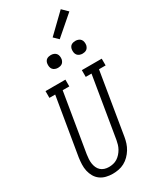

<svg xmlns="http://www.w3.org/2000/svg" viewBox="-289 -1264 1116 1355"><g transform="rotate(-30 269.5 -587.0)"><path d="M201 8Q174 8 148 1.5Q122 -5 101.5 -20Q81 -35 68 -57.5Q55 -80 49.5 -105.5Q44 -131 45 -158Q46 -185 50 -213L128 -680H81V-735H243V-680H189L110 -204Q107 -185 106 -166.5Q105 -148 107.5 -130.5Q110 -113 117 -97Q124 -81 136.5 -69.5Q149 -58 166 -52.5Q183 -47 202 -47Q219 -47 237 -51Q255 -55 270.5 -65Q286 -75 298.5 -89Q311 -103 320 -119Q329 -135 334 -152Q339 -169 342 -186L424 -680H377V-735H539V-680H485L402 -177Q398 -153 390.5 -129.5Q383 -106 369.5 -84Q356 -62 337.5 -43.5Q319 -25 296.5 -13Q274 -1 249.5 3.5Q225 8 201 8ZM440 -833Q428 -833 416.5 -837.5Q405 -842 398 -851Q391 -860 389 -872.5Q387 -885 389 -898Q390 -906 394.5 -914.5Q399 -923 406.5 -928Q414 -933 423 -935Q432 -937 440 -937Q453 -937 464.5 -932.5Q476 -928 483 -919Q490 -910 492 -897.5Q494 -885 492 -872Q490 -864 485.5 -855.5Q481 -847 473.5 -842Q466 -837 457.5 -835Q449 -833 440 -833ZM240 -833Q228 -833 216.5 -837.5Q205 -842 198 -851Q191 -860 189 -872.5Q187 -885 189 -898Q190 -906 194.5 -914.5Q199 -923 206.5 -928Q214 -933 223 -935Q232 -937 240 -937Q253 -937 264.5 -932.5Q276 -928 283 -919Q290 -910 292 -897.5Q294 -885 292 -872Q290 -864 285.5 -855.5Q281 -847 273.5 -842Q266 -837 257.5 -835Q249 -833 240 -833ZM351 -1002 314 -1038 463 -1182 508 -1138Z"/></g></svg>

Font: Iosevka Slab Light
Style: Italic
Weight: 300
Italic angle: -9°
Monospace: yes
Designer: Belleve Invis
Foundry: Belleve Invis
Version: Version 11.1.1; ttfautohint (v1.8.3)